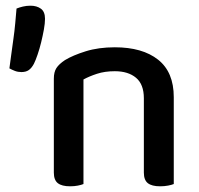

<svg xmlns="http://www.w3.org/2000/svg" viewBox="-20 -648 699 674"><path d="M485 -303Q485 -352 457.5 -375Q430 -398 383 -398Q348 -398 320.5 -389Q293 -380 273 -369V-2Q266 1 253.5 3.5Q241 6 226 6Q197 6 183 -5Q169 -16 169 -42V-372Q169 -395 178 -409Q187 -423 208 -437Q236 -454 281 -468Q326 -482 383 -482Q480 -482 535 -438.5Q590 -395 590 -307V-2Q583 1 570 3.5Q557 6 542 6Q513 6 499 -5Q485 -16 485 -42ZM99 -424Q91 -409 81 -402Q71 -395 55 -395Q43 -395 32.5 -399Q22 -403 13 -408Q16 -430 19.5 -456.5Q23 -483 27 -511Q31 -539 33.5 -566.5Q36 -594 38 -618Q48 -622 60.5 -625Q73 -628 87 -628Q109 -628 123.5 -617.5Q138 -607 138 -582Q138 -566 134 -544Q130 -522 124.5 -499.5Q119 -477 112 -456.5Q105 -436 99 -424Z"/></svg>

Font: Baloo Tammudu 2 Medium
Style: Regular
Weight: 500
Designer: Maithili Shingre, Omkar Shende and Ek Type
Foundry: Ek Type
Version: Version 1.640;hotconv 1.0.111;makeotfexe 2.5.65597; ttfautoh